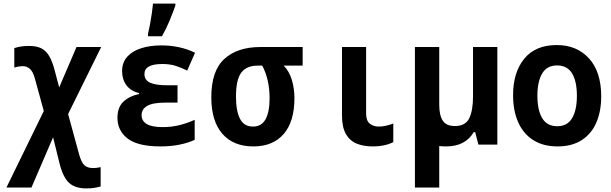

<svg xmlns="http://www.w3.org/2000/svg" viewBox="-20 -809 3418 1074"><path d="M464 245Q401 245 367 214.5Q333 184 313 105L277 -41L156 240H16L225 -188L175 -370Q164 -410 146.5 -424.5Q129 -439 107 -439Q98 -439 85.5 -437Q73 -435 60 -431V-540Q79 -546 98 -549Q117 -552 142 -552Q183 -552 209.5 -539.5Q236 -527 254.5 -496.5Q273 -466 287 -411L311 -320L408 -546H546L361 -171L423 56Q436 102 453.5 116.5Q471 131 500 131Q509 131 519.5 130Q530 129 543 126V234Q525 239 506 242Q487 245 464 245Z M878 10Q751 10 694 -34Q637 -78 637 -150Q637 -208 669.5 -239.5Q702 -271 758 -283V-288Q711 -300 687 -332.5Q663 -365 663 -411Q663 -460 692 -492Q721 -524 770.5 -539.5Q820 -555 882 -555Q987 -555 1071 -514L1027 -414Q996 -430 963 -440.5Q930 -451 888 -451Q788 -451 788 -395Q788 -361 819.5 -346.5Q851 -332 914 -332H973V-235H906Q834 -235 803 -216.5Q772 -198 772 -165Q772 -133 800.5 -115.5Q829 -98 890 -98Q943 -98 989.5 -110.5Q1036 -123 1069 -139V-27Q1034 -10 985 0Q936 10 878 10ZM808 -620Q813 -640 819 -672Q825 -704 829.5 -736Q834 -768 836 -789H961V-778Q948 -741 929 -694.5Q910 -648 886 -606H808Z M1397 10Q1285 10 1223.5 -61Q1162 -132 1162 -265Q1162 -413 1235 -479.5Q1308 -546 1437 -546H1673V-442H1567Q1599 -409 1613 -360.5Q1627 -312 1627 -260Q1627 -129 1567 -59.5Q1507 10 1397 10ZM1395 -101Q1443 -101 1465.5 -142Q1488 -183 1488 -259Q1488 -364 1447 -442H1422Q1359 -442 1329.5 -402.5Q1300 -363 1300 -269Q1300 -188 1322.5 -144.5Q1345 -101 1395 -101Z M2064 10Q2013 10 1974.5 -6Q1936 -22 1914.5 -60Q1893 -98 1893 -163V-546H2028V-174Q2028 -133 2049 -117Q2070 -101 2098 -101Q2120 -101 2140.5 -106Q2161 -111 2180 -118V-14Q2159 -3 2129.5 3.5Q2100 10 2064 10Z M2476 10Q2455 10 2437 8V240H2301V-546H2437V-224Q2437 -163 2457 -133.5Q2477 -104 2525 -104Q2584 -104 2605 -148Q2626 -192 2626 -270V-546H2762V0H2656L2638 -70H2630Q2583 10 2476 10Z M3099 10Q3018 10 2962.5 -25.5Q2907 -61 2878.5 -125.5Q2850 -190 2850 -276Q2850 -404 2912.5 -480.5Q2975 -557 3094 -557Q3207 -557 3275 -482Q3343 -407 3343 -270Q3343 -187 3316 -124Q3289 -61 3234.5 -25.5Q3180 10 3099 10ZM3097 -103Q3154 -103 3180.5 -148.5Q3207 -194 3207 -273Q3207 -354 3180 -398.5Q3153 -443 3096 -443Q3039 -443 3012.5 -397.5Q2986 -352 2986 -274Q2986 -193 3013 -148Q3040 -103 3097 -103Z"/></svg>

Font: Noto Sans Mono SemiCondensed
Style: Bold
Weight: 700
Width: 4
Designer: Monotype Design Team
Foundry: Monotype Imaging Inc.
Version: Version 2.014